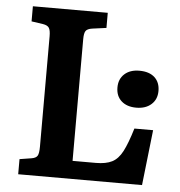

<svg xmlns="http://www.w3.org/2000/svg" viewBox="-51 -748 746 797"><g transform="rotate(5 322.0 -350.0)"><path d="M54 0V-63L104 -71Q122 -74 128 -84Q134 -94 134 -122V-582Q134 -607 127.5 -617Q121 -627 102 -630L54 -637V-700H366V-637L307 -629Q287 -626 280.5 -616.5Q274 -607 274 -582V-75H371Q413 -75 438.5 -88Q464 -101 481.5 -134.5Q499 -168 518 -231H596L570 0ZM518 -318Q479 -318 456 -338.5Q433 -359 433 -395Q433 -430 456 -451Q479 -472 518 -472Q559 -472 581.5 -451.5Q604 -431 604 -395Q604 -360 580.5 -339Q557 -318 518 -318Z"/></g></svg>

Font: Literata SemiBold
Style: Regular
Weight: 600
Designer: Latin by Veronika Burian and Jose Scaglione. Greek by Irene Vlachou. Cyrillic by Vera Evstafieva.
Foundry: TypeTogether
Version: Version 3.103; ttfautohint (v1.8.4.7-5d5b);gftools[0.9.29]